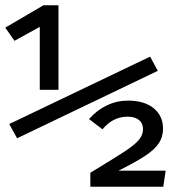

<svg xmlns="http://www.w3.org/2000/svg" viewBox="-25 -709 649 729"><path d="M126 -607 30 -554 -5 -604 140 -689H197V-368H126ZM10 -238 545 -494 574 -440 40 -184ZM425 -61H604L595 0H318V-53Q412 -110 448.5 -134Q485 -158 501.5 -177Q518 -196 518 -218Q518 -241 502.5 -253.5Q487 -266 459 -266Q404 -266 364 -218L313 -257Q343 -291 381 -309Q419 -327 461 -327Q523 -327 558.5 -298Q594 -269 594 -221Q594 -189 578 -165Q562 -141 526.5 -117.5Q491 -94 425 -61Z"/></svg>

Font: Fira Mono
Style: Regular
Weight: 400
Designer: Carrois Corporate & Edenspiekermann AG
Foundry: Carrois Corporate GbR & Edenspiekermann AG
Version: Version 3.206